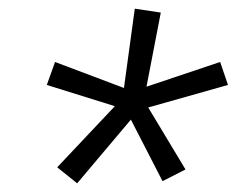

<svg xmlns="http://www.w3.org/2000/svg" viewBox="-20 -795 546 443"><path d="M158 -372 112 -409 245 -550 88 -599 107 -652 266 -592 291 -775 351 -766 318 -595 488 -652 506 -599 322 -547 408 -404 355 -377 282 -519Z"/></svg>

Font: Iosevka Slab Light
Style: Italic
Weight: 300
Italic angle: -9°
Monospace: yes
Designer: Belleve Invis
Foundry: Belleve Invis
Version: Version 11.1.1; ttfautohint (v1.8.3)